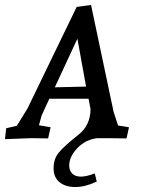

<svg xmlns="http://www.w3.org/2000/svg" viewBox="-32 -557 571 774"><path d="M406 0H360Q312 6 279.5 40.5Q247 75 247 110Q247 130 259 142.5Q271 155 294 155Q317 155 350 142L358 175Q311 197 271.5 197Q232 197 208 177.5Q184 158 184 121.5Q184 85 203.5 60Q223 35 283 -13Q332 -50 333 -117L325 -159H167L136 -92L125 -52L172 -44L162 1Q119 0 92 0L-12 4L-7 -40L36 -50L79 -120L277 -529L335 -537L426 -106L444 -51L488 -44L478 1Q431 0 406 0ZM280 -401 189 -205 315 -208Z"/></svg>

Font: Andada SC
Style: Italic
Weight: 400
Italic angle: -8.29999°
Designer: Carolina Giovagnoli
Foundry: Carolina Giovagnoli
Version: Version 1.003